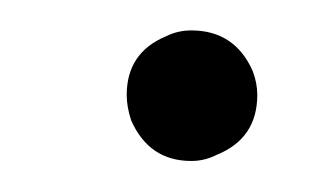

<svg xmlns="http://www.w3.org/2000/svg" viewBox="-20 -386 201 125"><path d="M62.5 -324.2Q62.5 -351.6 87.9 -362.3Q95.7 -366.2 104.5 -366.2Q132.8 -366.2 144.5 -339.8Q147.5 -332 147.5 -324.2Q147.5 -295.9 121.1 -285.2Q113.3 -281.2 104.5 -281.2Q77.1 -281.2 65.4 -307.6Q62.5 -316.4 62.5 -324.2Z"/></svg>

Font: Post No Bills Colombo
Style: Regular
Weight: 500
Designer: Kosala Senevirathne, Siva Puranthara, Lasantha Premarathna, Tharique Azeez
Foundry: Mooniak
Version: Version 1.220 ; ttfautohint (v1.5)